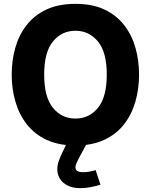

<svg xmlns="http://www.w3.org/2000/svg" viewBox="-20 -747 779 993"><path d="M370.1 -727.1Q457.5 -727.1 519.8 -697.8Q582 -668.5 621.8 -617.4Q661.6 -566.4 680.4 -500.5Q699.2 -434.6 699.2 -361.3Q699.2 -288.1 680.4 -221.9Q661.6 -155.8 621.8 -104.5Q582 -53.2 519.5 -23.9Q457 5.4 370.1 5.4Q283.2 5.4 220.7 -23.9Q158.2 -53.2 118.4 -104.5Q78.6 -155.8 59.6 -221.9Q40.5 -288.1 40.5 -361.3Q40.5 -434.6 59.3 -500.5Q78.1 -566.4 117.9 -617.4Q157.7 -668.5 220.2 -697.8Q282.7 -727.1 370.1 -727.1ZM370.1 -587.9Q299.3 -587.9 253.9 -532.5Q208.5 -477.1 208.5 -361.3Q208.5 -245.1 253.7 -189.5Q298.8 -133.8 370.1 -133.8Q441.4 -133.8 486.8 -189.5Q532.2 -245.1 532.2 -361.3Q532.2 -477.5 486.3 -532.7Q440.4 -587.9 370.1 -587.9ZM474.6 132.8 499.5 208.5Q471.2 216.8 445.6 221.4Q419.9 226.1 395.5 226.1Q341.3 226.1 308.8 199Q276.4 171.9 276.4 127.4Q276.4 107.9 284.2 84.7Q292 61.5 311.5 22.9L322.3 0V-1.5H424.3L426.3 0L392.1 63.5Q379.9 85.9 375 98.1Q370.1 110.4 370.1 119.1Q370.1 143.6 411.1 143.6Q439 143.6 474.6 132.8Z"/></svg>

Font: Estedad-FD ExtraBold
Style: Regular
Weight: 800
Designer: Amin Abedi
Version: Version 7.3